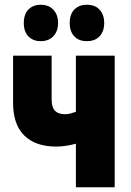

<svg xmlns="http://www.w3.org/2000/svg" viewBox="-20 -787 552 807"><path d="M299 0V-183Q281 -178 259.5 -174.5Q238 -171 215 -171Q130 -171 82.5 -217Q35 -263 35 -355V-553H197V-369Q197 -336 211 -321.5Q225 -307 253 -307Q265 -307 276.5 -310Q288 -313 299 -317V-553H462V0ZM80 -690Q80 -727 99.5 -747Q119 -767 151 -767Q185 -767 204.5 -746Q224 -725 224 -690Q224 -656 204.5 -635Q185 -614 151 -614Q119 -614 99.5 -634Q80 -654 80 -690ZM273 -690Q273 -727 292.5 -747Q312 -767 345 -767Q380 -767 399 -746Q418 -725 418 -690Q418 -656 399 -635Q380 -614 345 -614Q311 -614 292 -634.5Q273 -655 273 -690Z"/></svg>

Font: Noto Sans ExtraCondensed Black
Style: Regular
Weight: 900
Width: 2
Designer: Monotype Design Team
Foundry: Monotype Imaging Inc.
Version: Version 2.013; ttfautohint (v1.8.4.7-5d5b)